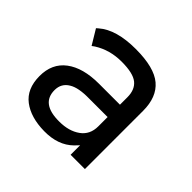

<svg xmlns="http://www.w3.org/2000/svg" viewBox="-125 -609 752 752"><g transform="rotate(45 251.0 -233.5)"><path d="M239.3 -207Q179.7 -208 151.4 -190.4Q120.1 -171.9 120.1 -134.8Q120.1 -59.6 220.7 -60.5Q273.4 -60.5 307.6 -85Q341.8 -109.4 341.8 -155.3V-207ZM71.3 -427.7Q124 -473.6 231.4 -473.6Q334 -473.6 378.4 -436Q422.9 -398.4 422.9 -322.3V0H343.8V-52.7L327.1 -35.2Q282.2 8.8 205.1 7.8Q129.9 6.8 85 -27.3Q40 -61.5 39.6 -131.3Q39.1 -201.2 88.4 -238.3Q137.7 -275.4 225.6 -275.4H341.8V-316.4Q341.8 -358.4 316.4 -378.9Q291 -399.4 227.5 -399.4Q162.1 -399.4 111.3 -367.2L100.6 -359.4Q89.8 -377.9 63.5 -420.9Z"/></g></svg>

Font: BF_TEXT
Style: Regular
Weight: 400
Foundry: EA DICE
Version: Version 1.404